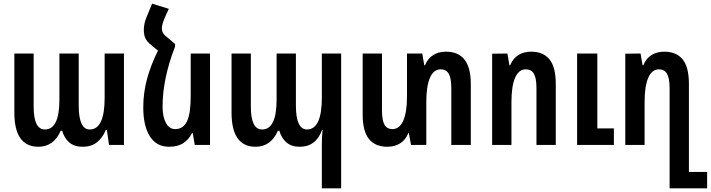

<svg xmlns="http://www.w3.org/2000/svg" viewBox="-20 -788 3865 1044"><path d="M58 -176V-497H163V-208Q163 -84 224 -84Q303 -84 303 -246V-497H408V-215Q408 -84 468 -84Q549 -84 549 -257V-497H654V0H573L561 -81H555Q539 -40 508 -15Q477 10 429 10Q383 10 356 -14Q329 -38 318 -77H310Q272 10 189 10Q58 10 58 -176Z M1122 -497V0H1039L1028 -64H1024Q1005 -27 975 -8.5Q945 10 899 10Q831 10 795 -46.5Q759 -103 759 -204Q759 -282 779 -357Q799 -432 839 -513L801 -544Q779 -562 770.5 -580Q762 -598 762 -626Q762 -660 778 -698L807 -768L898 -740L877 -694Q860 -655 860 -633Q860 -619 867.5 -607Q875 -595 894 -581L933 -548H932V-535Q864 -360 864 -208Q864 -154 882 -120Q900 -86 933 -86Q976 -86 996.5 -128Q1017 -170 1017 -264V-497Z M1730 -1Q1730 -45 1734 -81H1731Q1698 10 1610 10Q1564 10 1537 -14Q1510 -38 1499 -77H1491Q1453 10 1370 10Q1239 10 1239 -176V-497H1344V-208Q1344 -84 1405 -84Q1484 -84 1484 -246V-497H1589V-215Q1589 -84 1649 -84Q1730 -84 1730 -257V-497H1835V236H1730Z M2540 -332V0H2434V-309Q2434 -363 2420 -387Q2406 -411 2376 -411Q2338 -411 2318 -365.5Q2298 -320 2298 -233V0H2215L2203 -64H2200Q2186 -28 2156.5 -9Q2127 10 2086 10Q2020 10 1986 -32.5Q1952 -75 1952 -165V-497H2057V-188Q2057 -134 2070.5 -110Q2084 -86 2114 -86Q2152 -86 2172.5 -131.5Q2193 -177 2193 -264V-497H2276L2287 -433H2291Q2305 -469 2334.5 -488Q2364 -507 2405 -507Q2540 -507 2540 -332Z M2656 -496 2739 -497 2750 -433H2754Q2768 -469 2797.5 -488Q2827 -507 2868 -507Q2934 -507 2968 -465Q3002 -423 3002 -332V0H2897V-309Q2897 -363 2883 -387Q2869 -411 2839 -411Q2801 -411 2781 -365.5Q2761 -320 2761 -233V0H2656ZM3118 -497H3228V-90H3318V0H3118Z M3621 -308Q3621 -362 3607 -386.5Q3593 -411 3563 -411Q3525 -411 3505 -365.5Q3485 -320 3485 -233V0H3380V-496L3463 -497L3474 -433H3478Q3492 -469 3521.5 -488Q3551 -507 3592 -507Q3658 -507 3692 -465Q3726 -423 3726 -332V147H3825V236H3621Z"/></svg>

Font: Noto Sans Armenian Medium Cond
Style: Regular
Weight: 500
Width: 3
Designer: Monotype Design team
Foundry: Monotype Imaging Inc.
Version: Version 1.000